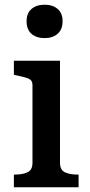

<svg xmlns="http://www.w3.org/2000/svg" viewBox="-20 -796 381 816"><path d="M170 -634Q135 -634 114 -652Q93 -670 93 -706Q93 -740 114 -758Q135 -776 170 -776Q204 -776 225 -758Q246 -740 246 -706Q246 -671 225 -652.5Q204 -634 170 -634ZM235 -538V-104Q235 -74 255.5 -64Q276 -54 311 -54H314V0H39V-54H42Q77 -54 97.5 -64Q118 -74 118 -104V-435Q118 -455 101 -462Q84 -469 49 -476L39 -478V-538Z"/></svg>

Font: Roboto Serif 20pt Medium
Style: Regular
Weight: 500
Version: Version 1.008